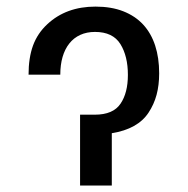

<svg xmlns="http://www.w3.org/2000/svg" viewBox="-20 -573 580 593"><path d="M68.2 -342.3Q68.2 -394.5 82 -432.4Q95.9 -470.2 126.1 -498.2Q184.3 -552.6 274.9 -552.6Q323.9 -552.6 360.6 -538.2Q397.4 -523.8 422.1 -497.2Q446.7 -470.5 459.2 -432.4Q471.6 -394.2 471.6 -346.6Q471.6 -310 463.6 -280.2Q455.6 -250.4 438.6 -224.8Q405.2 -174.4 325.3 -161.6V0H227.3V-218.8H272.7Q329.5 -218.8 352.3 -252.8Q375 -286.2 375 -341.6Q375 -399.5 351.9 -436.8Q328.5 -474.4 273.4 -474.4Q247.9 -474.4 227.8 -465.2Q207.7 -456 194.1 -438.7Q180.4 -421.5 173.3 -397.2Q166.2 -372.9 166.2 -342.3Z"/></svg>

Font: Inter P
Style: Regular
Weight: 400
Designer: Rasmus Andersson
Foundry: rsms
Version: Version 3.018;git-588b23468